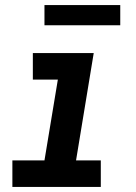

<svg xmlns="http://www.w3.org/2000/svg" viewBox="-20 -740 540 760"><path d="M29 0V-105H156L209 -425H110V-530H351L281 -105H379V0ZM156 -640V-720H456V-640Z"/></svg>

Font: Iosevka Curly Slab XBdObl
Style: Regular
Weight: 800
Italic angle: -9°
Monospace: yes
Designer: Belleve Invis
Foundry: Belleve Invis
Version: Version 11.1.0; ttfautohint (v1.8.3)